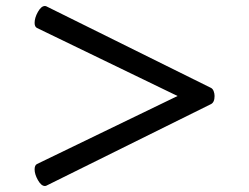

<svg xmlns="http://www.w3.org/2000/svg" viewBox="-20 -666 828 638"><path d="M134 -49Q132 -48 129 -48Q117 -48 106 -67.5Q95 -87 95 -103Q95 -117 103 -121L570 -347L103 -573Q95 -577 95 -590Q95 -607 106 -626.5Q117 -646 129 -646Q132 -646 134 -645L681 -374Q687 -371 690 -363Q693 -355 693 -347Q693 -326 681 -320Z"/></svg>

Font: Marmelad
Style: Regular
Weight: 400
Designer: Manvel Shmavonyan
Foundry: Cyreal
Version: Version 1.110; ttfautohint (v1.8.4.7-5d5b)